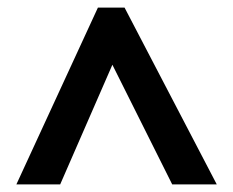

<svg xmlns="http://www.w3.org/2000/svg" viewBox="-20 -738 612 504"><path d="M23 -254 237 -718H307L549 -254H432L275 -568L138 -254Z"/></svg>

Font: Noto Sans Tai Tham
Style: Regular
Weight: 400
Designer: Monotype Design Team 2013. Revised by David WIlliams 2020
Foundry: Monotype Imaging Inc.
Version: Version 2.002